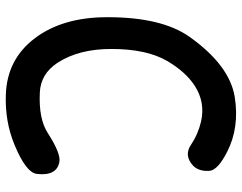

<svg xmlns="http://www.w3.org/2000/svg" viewBox="-104 -683 811 643"><g transform="rotate(90 301.5 -361.5)"><path d="M266.1 -607.4Q219.7 -576.7 184.1 -515.6Q144 -446.8 144 -328.6Q144 -219.7 190.4 -148.4Q227.5 -92.3 289.6 -89.4Q377.9 -85 425.8 -116.2Q495.1 -160.6 522.5 -154.8Q569.8 -146 562.5 -80.1Q558.6 -43 464.4 -4.4Q386.7 27.8 296.9 24.4Q178.7 20.5 108.4 -72.3Q37.1 -166 37.6 -316.9Q37.6 -497.1 103 -590.3Q198.7 -725.1 305.2 -742.2Q406.7 -758.3 488.3 -716.8Q550.3 -685.1 552.2 -657.2Q554.2 -621.6 535.2 -603Q500.5 -570.8 463.9 -596.2Q430.2 -619.1 386.7 -629.4Q321.8 -644 266.1 -607.4Z"/></g></svg>

Font: Comic Relief LRS
Style: Regular
Weight: 400
Designer: Jeff Davis
Foundry: Loudifier
Version: Version 1.0